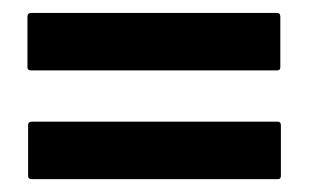

<svg xmlns="http://www.w3.org/2000/svg" viewBox="-20 -506 483 300"><path d="M413.1 -396H28.8Q22.9 -396 22.9 -400.9V-480Q22.9 -485.8 28.8 -485.8H413.1Q418 -485.8 418 -480V-400.9Q418 -396 413.1 -396ZM414.1 -226.1H29.8Q23.9 -226.1 23.9 -231V-310.1Q23.9 -315.9 29.8 -315.9H414.1Q418.9 -315.9 418.9 -310.1V-231Q418.9 -226.1 414.1 -226.1Z"/></svg>

Font: WRV
Style: Display
Weight: 400
Designer: Will Viles x Danh Hong
Version: Version 8.001; ttfautohint (v1.8.3)